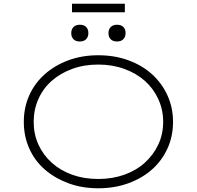

<svg xmlns="http://www.w3.org/2000/svg" viewBox="-20 -1002 1057 1032"><path d="M508 10Q420 10 346.5 -17.5Q273 -45 219.5 -92Q166 -139 137 -204.5Q108 -270 108 -347Q108 -424 137 -489Q166 -554 219.5 -602Q273 -650 346.5 -677.5Q420 -705 508 -705Q596 -705 670 -678Q744 -651 797 -603Q850 -555 880 -489.5Q910 -424 910 -347Q910 -269 880 -203.5Q850 -138 797 -91Q744 -44 670 -17Q596 10 508 10ZM508 -40Q584 -40 648.5 -63Q713 -86 759 -128Q805 -170 831 -225.5Q857 -281 857 -347Q857 -412 831 -469Q805 -526 759 -567Q713 -608 648.5 -631.5Q584 -655 508 -655Q431 -655 367.5 -631.5Q304 -608 258 -567.5Q212 -527 186.5 -470Q161 -413 161 -347Q161 -281 186.5 -225Q212 -169 258 -127.5Q304 -86 367.5 -63Q431 -40 508 -40ZM609 -779Q587 -779 575 -791Q563 -803 563 -824Q563 -844 575 -856.5Q587 -869 609 -869Q631 -869 643 -857Q655 -845 655 -824Q655 -804 643 -791.5Q631 -779 609 -779ZM409 -779Q387 -779 375 -791Q363 -803 363 -824Q363 -844 375 -856.5Q387 -869 409 -869Q431 -869 443 -857Q455 -845 455 -824Q455 -804 443 -791.5Q431 -779 409 -779ZM367 -936V-982H651V-936Z"/></svg>

Font: Lexend Peta ExtraLight
Style: Regular
Weight: 250
Version: Version 1.007